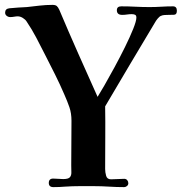

<svg xmlns="http://www.w3.org/2000/svg" viewBox="-20 -762 745 787"><path d="M705 -718Q705 -702 693.5 -701.5Q682 -701 671 -701Q664 -701 655 -700.5Q646 -700 640 -697Q634 -695 626.5 -686Q619 -677 616 -671Q564 -585 513 -498.5Q462 -412 411 -326Q412 -262 411.5 -197.5Q411 -133 411 -69Q411 -56 415 -41.5Q419 -27 435 -27Q449 -27 462.5 -28Q476 -29 489 -29Q497 -29 501.5 -23.5Q506 -18 506 -11Q506 -4 500.5 0.5Q495 5 489 5Q458 5 427 3Q396 1 365 1Q335 1 305.5 1Q276 1 247 3Q235 4 223 4.5Q211 5 199 5Q180 5 180 -12Q180 -30 198 -30Q209 -30 219 -29Q229 -28 239 -28Q260 -28 266.5 -35.5Q273 -43 272.5 -56Q272 -69 272 -84L273 -267Q273 -298 264.5 -322.5Q256 -347 244 -374Q226 -416 205.5 -457Q185 -498 164 -539Q147 -573 128.5 -608Q110 -643 89 -674Q84 -682 73.5 -688.5Q63 -695 53 -695Q46 -695 38 -693.5Q30 -692 22 -692Q14 -692 7.5 -697Q1 -702 1 -710Q1 -726 18 -728Q36 -730 54 -731Q72 -732 90 -733Q116 -736 142.5 -739Q169 -742 195 -742Q207 -742 212.5 -737.5Q218 -733 223 -722Q261 -632 300.5 -543Q340 -454 380 -365Q389 -379 408 -412Q427 -445 449.5 -486.5Q472 -528 492.5 -569.5Q513 -611 526 -643.5Q539 -676 539 -690Q539 -699 533.5 -701.5Q528 -704 520 -704Q510 -704 500.5 -702.5Q491 -701 481 -701Q459 -701 459 -720Q459 -736 477 -736Q506 -736 535 -734.5Q564 -733 593 -733Q617 -733 641 -734.5Q665 -736 689 -736Q705 -736 705 -718Z"/></svg>

Font: Kaisei Opti
Style: Bold
Weight: 700
Designer: Font-Kai, 金井和夫
Foundry: KAZUO KANAI
Version: Version 5.003